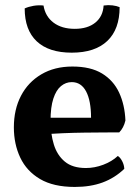

<svg xmlns="http://www.w3.org/2000/svg" viewBox="-20 -730 551 759"><path d="M275.5 9Q191.4 9 138.4 -22.2Q85.4 -53.4 60.1 -106.9Q34.8 -160.3 34.8 -226.4Q34.8 -297.2 62.9 -351.2Q91 -405.2 143.3 -436.1Q195.5 -467 266.3 -467Q338.1 -467 383.4 -439.5Q428.6 -412 451 -363.7Q473.3 -315.4 475.8 -253.7Q469.2 -224.9 451.4 -206.7Q426 -206.7 389.9 -206.4Q353.8 -206.2 312.4 -205.7Q271 -205.2 228.6 -203.4Q186.2 -201.6 147.8 -199.1V-264.7H339.9Q339.9 -331.8 320.4 -368.6Q300.8 -405.4 263.6 -405.4Q240.1 -405.4 221 -389.6Q201.9 -373.8 190.9 -340.2Q179.8 -306.6 179.8 -252.6Q179.8 -201.5 192.8 -158.9Q205.8 -116.4 236.3 -91.1Q266.7 -65.8 319.5 -65.8Q354.1 -65.8 388.2 -78.7Q422.3 -91.6 445.7 -113.4Q455.3 -107.8 463 -92.8Q470.8 -77.8 471.3 -62.5Q433.6 -26.4 385.7 -8.7Q337.8 9 275.5 9ZM452.9 -701.7Q452.9 -614.4 404.2 -568.1Q355.5 -521.8 263.5 -521.8Q173 -521.8 125.3 -566.6Q77.6 -611.4 77.6 -696.7Q93.4 -703.8 113 -707.1Q132.6 -710.3 152 -708.2Q159 -665.1 191.6 -640.5Q224.2 -616 275.5 -616Q326.4 -616 356.7 -640.5Q387.1 -665.1 389.6 -708.2Q407.9 -710.8 424.5 -708.8Q441 -706.8 452.9 -701.7Z"/></svg>

Font: Vollkorn
Style: Regular
Weight: 400
Designer: Friedrich Althausen
Foundry: Friedrich Althausen
Version: Version 5.001